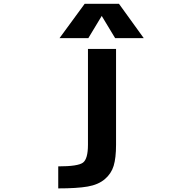

<svg xmlns="http://www.w3.org/2000/svg" viewBox="-20 -784 1040 1022"><path d="M290 218.8V101.6Q395.5 101.6 421.9 81.5Q448.2 61.5 448.2 -13.7V-523.4H597.7V-13.7Q597.7 56.6 585 98.6Q572.3 140.6 537.6 169.9Q502.9 199.2 446.3 209Q389.6 218.8 290 218.8ZM521.5 -699.2 450.2 -581.1H296.9L430.7 -763.7H613.3L745.1 -581.1H592.8Z"/></svg>

Font: GenEi Gothic M Regular
Style: Bold
Weight: 700
Designer: o_tamon (Modified); [Source Han Sans]
Ryoko NISHIZUKA  (kana & ideographs); Paul D. Hunt (Latin, Greek & Cyrillic); Wenl
Version: Version 1.1a;Original Version 1.004